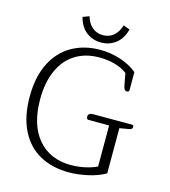

<svg xmlns="http://www.w3.org/2000/svg" viewBox="-127 -975 965 1088"><g transform="rotate(15 355.5 -431.5)"><path d="M225 -860 263 -874Q273 -836 299 -813Q325 -790 363 -790Q401 -790 426.5 -813Q452 -836 463 -874L501 -860Q485 -802 448 -774.5Q411 -747 363 -747Q315 -747 278 -774.5Q241 -802 225 -860ZM53 -347Q53 -463 93.5 -543.5Q134 -624 206 -665Q278 -706 372 -706Q434 -706 492.5 -686.5Q551 -667 590 -634V-529Q590 -517 577 -517Q568 -517 563 -524Q558 -531 555 -547L542 -616Q513 -639 470 -651Q427 -663 378 -663Q297 -663 237.5 -626Q178 -589 146 -517.5Q114 -446 114 -347Q114 -198 184.5 -115Q255 -32 379 -32Q418 -32 458.5 -40.5Q499 -49 530 -64V-305H410Q397 -305 397 -322Q397 -332 404.5 -337.5Q412 -343 425 -343H655Q664 -343 664 -332Q664 -324 659 -320Q654 -316 642 -314L590 -305V-40Q547 -15 488.5 -2Q430 11 378 11Q280 11 207 -29Q134 -69 93.5 -149.5Q53 -230 53 -347Z"/></g></svg>

Font: Maitree Light
Style: Regular
Weight: 300
Designer: CadsonDemak Team
Foundry: CadsonDemak
Version: Version 1.001